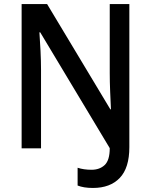

<svg xmlns="http://www.w3.org/2000/svg" viewBox="-20 -800 746 950"><path d="M440 130Q394 130 364 118V30Q379 35 396.5 37.5Q414 40 433 40Q473 40 498 16.5Q523 -7 523 -67L179 -640H175Q178 -601 180.5 -548.5Q183 -496 183 -455V-66H87V-780H213L526 -259H529Q527 -298 525 -347.5Q523 -397 523 -438V-780H620V-72Q620 31 572.5 80.5Q525 130 440 130Z"/></svg>

Font: Noto Sans Malayalam UI SemiCondensed Medium
Style: Regular
Weight: 500
Width: 4
Designer: Jelle Bosma - Monotype Design Team
Foundry: Monotype Imaging Inc.
Version: Version 2.104; ttfautohint (v1.8.4.7-5d5b)